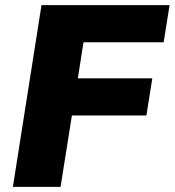

<svg xmlns="http://www.w3.org/2000/svg" viewBox="-20 -725 678 745"><path d="M30 0 141 -705H638L615 -561H304L282 -421H571L548 -277H259L215 0Z"/></svg>

Font: Nunito Sans 11pt Black
Style: Italic
Weight: 900
Italic angle: -9°
Version: Version 3.101;gftools[0.9.27]